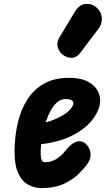

<svg xmlns="http://www.w3.org/2000/svg" viewBox="-20 -947 568 977"><path d="M190.5 10Q157 10 125.2 -6.2Q93.5 -22.5 73.5 -64Q53.5 -105.5 54 -181Q55 -256 70.8 -323Q86.5 -390 119.8 -441.5Q153 -493 205.8 -522.2Q258.5 -551.5 333.5 -551Q399 -550.5 436.8 -526.2Q474.5 -502 485.2 -465Q496 -428 479.5 -387.5Q464.5 -351.5 436.8 -322Q409 -292.5 371 -270Q333 -247.5 287 -233.2Q241 -219 189.5 -213.5Q189 -205.5 188.2 -197.2Q187.5 -189 187 -182Q186.5 -170 187.2 -155.8Q188 -141.5 192.8 -131.5Q197.5 -121.5 207.5 -121.5Q229.5 -121.5 247 -128.2Q264.5 -135 278.2 -145.5Q292 -156 301.8 -167Q311.5 -178 318 -186Q340.5 -214 364.5 -224.2Q388.5 -234.5 413 -218.5Q424 -209.5 432.8 -193Q441.5 -176.5 440.8 -155Q440 -133.5 422 -109Q407 -89 378.8 -61Q350.5 -33 304.8 -11.5Q259 10 190.5 10ZM212.5 -324Q235 -330 257.8 -339.5Q280.5 -349 300.8 -361Q321 -373 334.8 -387.2Q348.5 -401.5 353 -417.5Q356 -429 346 -436Q336 -443 314 -443Q290 -443 270.8 -426.5Q251.5 -410 237 -383Q222.5 -356 212.5 -324ZM306 -664Q283 -678 274.8 -704.2Q266.5 -730.5 283 -758L360 -885.5Q384 -925.5 416.8 -927.2Q449.5 -929 472.5 -907.5Q496 -886.5 498.2 -856.5Q500.5 -826.5 482 -802L389.5 -679.5Q371 -655 349.2 -653Q327.5 -651 306 -664Z"/></svg>

Font: Edu NSW ACT Hand
Style: Regular
Weight: 400
Designer: Tina and Corey Anderson, Eben Sorkin, Mirko Velimirovic
Foundry: Sorkin Type Co.
Version: Version 2.000